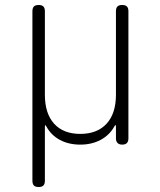

<svg xmlns="http://www.w3.org/2000/svg" viewBox="-20 -570 640 770"><path d="M135 180Q122 180 116 174Q110 168 110 155V-525Q110 -538 116 -544Q122 -550 135 -550Q148 -550 154 -544Q160 -538 160 -525V-190Q160 -115 197 -74Q234 -33 302 -33Q370 -33 407.5 -74Q445 -115 445 -190V-525Q445 -538 451 -544Q457 -550 470 -550Q483 -550 489 -544Q495 -538 495 -525V-15Q495 -3 489 3.5Q483 10 470 10Q458 10 451.5 3.5Q445 -3 445 -15V-60Q445 -68 443.5 -68.5Q442 -69 438 -62Q419 -28 383.5 -9Q348 10 302 10Q256 10 221 -8.5Q186 -27 167 -61Q163 -68 161.5 -68Q160 -68 160 -60V155Q160 168 154 174Q148 180 135 180Z"/></svg>

Font: Maple Mono NL Thin
Style: Regular
Weight: 250
Monospace: yes
Designer: subframe7536
Version: Version 7.000